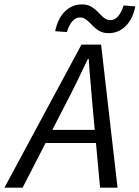

<svg xmlns="http://www.w3.org/2000/svg" viewBox="-71 -861 640 881"><path d="M-50.6 0 302.8 -656.3H392.9L468.3 0H388.1L353.5 -377Q349.4 -429.3 344.5 -482Q339.7 -534.7 336.1 -590.4H332.1Q305.8 -534.3 280.4 -482.7Q255 -431.1 226.7 -377L32.8 0ZM106.5 -204.9 121.8 -265.2H409.8L395.8 -204.9ZM427 -708.8Q401.7 -708.8 383.8 -719.6Q365.8 -730.4 352.5 -744.9Q339.1 -759.3 325.9 -770.1Q312.7 -781 296 -781Q277 -781 261.3 -763.8Q245.7 -746.6 235.8 -713.7L182.1 -717.9Q194.5 -776.9 227.3 -808.9Q260 -840.8 304.9 -840.8Q330.9 -840.8 348.5 -830Q366.1 -819.1 379.5 -804.7Q392.9 -790.3 406 -779.5Q419 -768.6 436 -768.6Q454.9 -768.6 470.5 -786Q486 -803.3 496.2 -835.9L549.9 -831.7Q538.4 -773.1 505.2 -740.9Q471.9 -708.8 427 -708.8Z"/></svg>

Font: Source Sans 3
Style: Italic
Weight: 200
Italic angle: -11°
Designer: Paul D. Hunt
Foundry: Adobe
Version: Version 3.046;hotconv 1.0.118;makeotfexe 2.5.65603